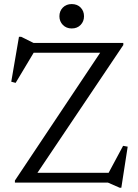

<svg xmlns="http://www.w3.org/2000/svg" viewBox="-20 -876 662 921"><path d="M571.5 -670V-660L159.5 -47H501L570.5 -176.5L592.5 -172.5L562 24.5H554L498 0H51.5V-10L460.5 -623H141.5L55 -478.5L34 -484L71 -699.5H81.5L141 -670ZM324 -739.5Q298 -739.5 281.5 -756.5Q265 -773.5 265 -798Q265 -823 281.5 -839.8Q298 -856.5 324 -856.5Q350.5 -856.5 366.8 -839.8Q383 -823 383 -798Q383 -773.5 366.8 -756.5Q350.5 -739.5 324 -739.5Z"/></svg>

Font: Newsreader Text
Style: Regular
Weight: 400
Designer: Hugues Gentile
Foundry: Production Type
Version: Version 1.002